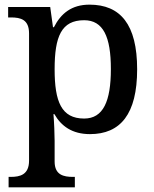

<svg xmlns="http://www.w3.org/2000/svg" viewBox="-20 -566 663 826"><path d="M17 240H302V195H294C254 195 215 187 215 129V40C215 14 213 -39 210 -75H214C243 -24 290 11 367 11C498 11 570 -75 570 -268C570 -461 498 -546 365 -546C288 -546 242 -508 212 -449H208L196 -536H15V-491H27C69 -491 105 -482 105 -422V125C105 186 66 195 26 195H17ZM342 -56C244 -56 215 -129 215 -268C215 -409 244 -479 342 -479C424 -479 457 -408 457 -269C457 -130 424 -56 342 -56Z"/></svg>

Font: Noto Serif Tamil Medium
Style: Italic
Weight: 500
Italic angle: -12°
Designer: Indian Type Foundry, Tom Grace, and the Monotype Design Team
Foundry: Monotype Imaging Inc.
Version: Version 2.003